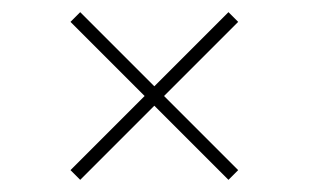

<svg xmlns="http://www.w3.org/2000/svg" viewBox="-20 -455 508 316"><path d="M112 -159 96 -175 218 -297 96 -419 112 -435 234 -313 356 -435 372 -419 250 -297 372 -175 356 -159 234 -281Z"/></svg>

Font: Rokkitt Thin
Style: Regular
Weight: 250
Version: Version 3.103